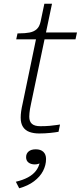

<svg xmlns="http://www.w3.org/2000/svg" viewBox="-20 -711 433 1030"><path d="M190 5Q161 5 138.5 -3Q116 -11 103.5 -30Q91 -49 91 -80Q91 -96 93.5 -114Q96 -132 102 -158L178 -524L207 -537H393L385 -500H67L74 -532H83Q115 -532 138.5 -536.5Q162 -541 177 -554.5Q192 -568 198 -596L218 -691H259L147 -157Q143 -140 141 -127Q139 -114 138 -104Q137 -94 137 -85Q137 -59 151.5 -46.5Q166 -34 196 -34Q224 -34 247 -36Q270 -38 285 -40.5Q300 -43 302 -43L294 -4Q278 -1 249.5 2Q221 5 190 5ZM83 299 65 264Q103 255 130 240.5Q157 226 173 205Q189 184 194 157Q195 154 197 152.5Q199 151 202 151.5Q205 152 207 155Q199 163 189 167Q179 171 167 171Q146 171 133 161Q120 151 120 132Q120 113 133.5 101.5Q147 90 172 90Q198 90 212.5 103.5Q227 117 227 142Q227 175 211 206Q195 237 162.5 261.5Q130 286 83 299Z"/></svg>

Font: Roboto Serif 20pt Thin
Style: Italic
Weight: 250
Italic angle: -10°
Version: Version 1.007